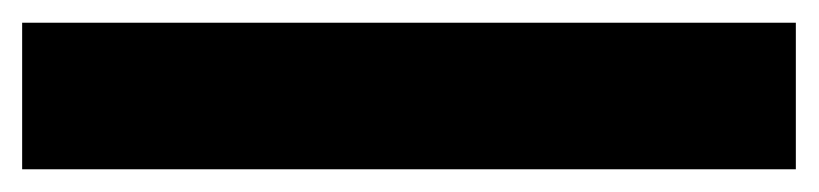

<svg xmlns="http://www.w3.org/2000/svg" viewBox="-20 1 721 169"><path d="M-0.5 150H680.5V21H-0.5Z"/></svg>

Font: Anybody Thin ExtraBold
Style: Regular
Weight: 800
Version: Version 1.113;gftools[0.9.25]